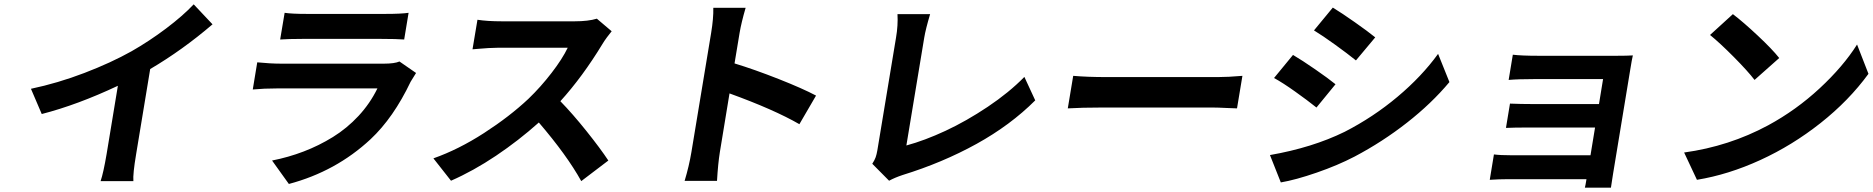

<svg xmlns="http://www.w3.org/2000/svg" viewBox="-20 -792 8623 884"><path d="M671.5 -474.1 606.9 -83.1Q591.3 9.2 594.1 41.9H443.2Q456.3 3.2 470.9 -83.1L522.7 -397Q336.6 -309.3 172.2 -267L122.5 -383.2Q246.8 -409.4 369.1 -456.3Q491.5 -503.2 585.9 -556.1Q666.9 -602.3 744.9 -661Q822.8 -719.8 871.8 -772L958.5 -680Q820 -561.4 671.5 -474.1Z M1819.2 -508.9 1895.6 -456Q1879.3 -430.4 1870.7 -415.8Q1791.5 -249.6 1686.1 -150.9Q1526.6 -2.5 1310 55L1232.6 -52.9Q1308.2 -67.8 1378 -94.5Q1447.8 -121.1 1512.6 -161Q1577.4 -201 1630.7 -258.3Q1683.9 -315.7 1717.7 -384.9H1255.7Q1195.7 -384.9 1143.8 -380L1164.4 -505Q1225.5 -498.9 1274.5 -498.9H1747.5Q1796.5 -498.9 1819.2 -508.9ZM1269.9 -610.1 1290.5 -733Q1323.9 -728 1389.6 -728H1757.5Q1826 -728 1861.2 -733L1840.9 -610.1Q1806.8 -612.9 1736.5 -612.9H1370.4Q1307.9 -612.9 1269.9 -610.1Z M2728 -706 2796.2 -648.1Q2788 -638.5 2774.5 -620.2Q2761 -601.9 2753.6 -589.1Q2661.9 -438.2 2560 -326Q2616.5 -268.1 2680.4 -188.2Q2744.3 -108.3 2780.9 -52.9L2656.2 41.9Q2590.6 -76.7 2460.9 -228Q2367.9 -144.9 2263.7 -74.9Q2159.4 -5 2056.5 40.1L1975.5 -62.9Q2091.3 -103.7 2208.6 -179.5Q2326 -255.3 2413 -337Q2469.5 -391.3 2519.5 -456.3Q2569.6 -521.3 2593.8 -572.1H2269.9Q2252.1 -572.1 2228.7 -570.7Q2205.3 -569.2 2183.4 -567.3Q2161.6 -565.3 2155.5 -565L2178.3 -701Q2224.1 -693.9 2289.8 -693.9H2626.1Q2688.2 -693.9 2728 -706Z M3264.2 -756H3413Q3393.1 -687.5 3385.3 -641L3361.9 -500Q3453.1 -472.3 3564.8 -428.3Q3676.5 -384.2 3737.2 -351.9L3660.5 -220.2Q3543.7 -287.6 3338.8 -361.9L3294.4 -92Q3285.9 -39.4 3281.2 40.8H3132.1Q3152.7 -27.7 3163.4 -92L3254.3 -641Q3265.3 -707 3264.2 -756Z M4073.5 40.1 3996.1 -38Q4007.1 -54.7 4011.7 -68Q4016.3 -81.3 4019.5 -100.1L4105.5 -619Q4115.1 -675.1 4112.2 -726.9H4262.4Q4241.8 -657.7 4235.4 -619L4153.1 -122.2Q4236.9 -144.9 4333.1 -189.6Q4429.3 -234.4 4527.7 -300.2Q4626.1 -366.1 4696.4 -437.9L4746.4 -329.9Q4632.5 -215.9 4476 -129.4Q4319.6 -43 4135.7 13.8Q4099.4 25.9 4073.5 40.1Z M4896.3 -293 4921.2 -442.8Q4987.9 -437.1 5074.2 -437.1H5587.4Q5633.2 -437.1 5700.3 -442.8L5675.4 -293Q5666.2 -293 5626.4 -294.9Q5586.6 -296.9 5564.3 -296.9H5051.1Q4960.9 -296.9 4896.3 -293Z M6116.5 -757.1Q6158.4 -731.5 6218 -689.6Q6277.7 -647.7 6311.8 -620L6223 -513.8Q6183.6 -545.5 6126.8 -586.5Q6070 -627.5 6029.8 -652ZM5827.1 -78.1Q6022.4 -112.2 6170.8 -185Q6302.6 -252.5 6414.4 -346.4Q6526.3 -440.3 6601.2 -544L6653.4 -414.1Q6570.7 -315.3 6457.9 -227.1Q6345.2 -138.8 6216.6 -71Q6138.8 -30.5 6042.3 2.8Q5945.7 36.2 5877.1 47.9ZM5933.2 -539.1Q5975.5 -514.2 6035.3 -472.8Q6095.2 -431.5 6128.9 -404.1L6041.2 -296.9Q5998.6 -331 5942.6 -370.7Q5886.7 -410.5 5845.9 -432.9Z M6839.1 35.9 6858.3 -81Q6887.1 -77.1 6940.7 -77.1H7302.9L7323.9 -204.9H7018.8Q6950.3 -204.9 6913.7 -203.1L6932.2 -315Q6981.9 -312.9 7036.9 -312.9H7342L7360.8 -427.9H7044.7Q6969.1 -427.9 6926.1 -424L6945.3 -540.1Q6986.2 -535.2 7062.5 -535.2H7424.7Q7472.3 -535.2 7497.9 -536.9Q7493.3 -517.4 7486.2 -473L7407 7.1Q7405.5 15.6 7401.8 40.5Q7398.1 65.3 7397 72.1H7277Q7279.5 63.6 7284.4 33H6921.5Q6882.8 33 6839.1 35.9Z M7958.5 -726.9Q8005.7 -691.1 8072.4 -628.6Q8139.2 -566.1 8171.9 -524.9L8058.2 -424Q8027.3 -464.5 7963.1 -529.3Q7898.8 -594.1 7853.3 -631ZM7734 -89.8Q7941.1 -118.3 8120.4 -214.8Q8249.6 -284.8 8358 -385.3Q8466.3 -485.8 8530.2 -587L8582.7 -452.1Q8492.5 -328.5 8362.2 -225.5Q8231.9 -122.5 8084.9 -55.2Q7937.9 12.1 7793 35.9Z"/></svg>

Font: Karasuma Gothic
Style: Bold Italic
Weight: 700
Italic angle: 9.39998°
Designer: Rasmus Andersson / Ryoko Nishizuka
Foundry: Genbu
Version: Version 1.00